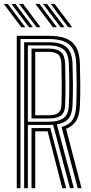

<svg xmlns="http://www.w3.org/2000/svg" viewBox="-30 -988 480 1008"><path d="M58 0V-800H227.2Q280.8 -800 316 -786.2Q351.2 -772.5 369.5 -740.6Q387.8 -708.8 389.5 -654.2Q391.2 -596.8 391.5 -542.6Q391.8 -488.5 389.5 -434Q387.5 -383.2 370.6 -355Q353.8 -326.8 317 -311.5L398.2 0H378L293.2 -321.5Q333.5 -332.2 350.9 -358.8Q368.2 -385.2 370.2 -434.5Q372.5 -490.2 372.4 -543Q372.2 -595.8 370.2 -653.8Q368.5 -704.2 351.5 -732.4Q334.5 -760.5 303.2 -771.9Q272 -783.2 227.2 -783.2H77.5V0ZM135.5 0V-315.5H208.5Q215.2 -315.5 221.8 -315.5Q228.2 -315.5 234.5 -315.5L317.2 0H297L220 -298.8Q217.5 -298.5 214.8 -298.5Q212 -298.5 209.2 -298.5H155V0ZM96.8 0V-766.2H227.2Q266.2 -766.2 293.1 -756.2Q320 -746.2 334.6 -721.6Q349.2 -697 350.8 -653.2Q352.5 -601.8 352.9 -547.1Q353.2 -492.5 350.8 -435.5Q348.8 -388.8 329.6 -365.4Q310.5 -342 268.5 -335L357.8 0H337.5L248.8 -333Q243.8 -332.8 238.1 -332.5Q232.5 -332.2 226.8 -332.2H116.2V0ZM116.2 -349H226.8Q276.2 -349 302.9 -367.2Q329.5 -385.5 331.5 -436Q333.8 -492.2 333.8 -544.4Q333.8 -596.5 331.5 -652.2Q329.2 -709 302.6 -729.2Q276 -749.5 227.2 -749.5H116.2ZM135.5 -366V-732.8H227.2Q269.8 -732.8 290.2 -714.6Q310.8 -696.5 312 -651.8Q313.5 -594.5 313.8 -541.8Q314 -489 312 -436.5Q310.5 -395.8 289.1 -380.9Q267.8 -366 226.8 -366ZM155 -382.8H226.8Q259.2 -382.8 275.5 -394.8Q291.8 -406.8 292.5 -437.5Q294.2 -489 294.1 -543.6Q294 -598.2 292.5 -651.2Q291.5 -689.5 274.5 -702.6Q257.5 -715.8 227.2 -715.8H155ZM162.2 -845 70.2 -967.5H91L183 -845ZM82 -845 -10.2 -967.5H10.8L102.8 -845ZM122 -845 30 -967.5H51L143 -845ZM328.2 -845 236.2 -967.5H257L349 -845ZM247.8 -845 155.8 -967.5H176.8L268.8 -845ZM288 -845 196 -967.5H216.8L308.8 -845Z"/></svg>

Font: Big Shoulders Inline Text Thin SemiBold
Style: Regular
Weight: 600
Version: Version 2.002